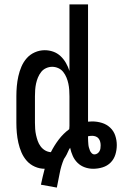

<svg xmlns="http://www.w3.org/2000/svg" viewBox="-20 -755 548 868"><path d="M165 80Q169 62 173 44Q177 26 182 8Q159 8 137.5 -1.5Q116 -11 101 -28Q86 -45 77 -66Q68 -87 63 -109.5Q58 -132 56 -154.5Q54 -177 54 -200V-320Q54 -343 56 -365.5Q58 -388 63 -410.5Q68 -433 77 -454Q86 -475 101 -492Q116 -509 137.5 -518.5Q159 -528 182 -528Q202 -528 220.5 -521.5Q239 -515 253.5 -501.5Q268 -488 278 -470.5Q288 -453 294 -434V-735H378V-205Q383 -205 387.5 -205.5Q392 -206 397 -206Q419 -206 440.5 -199.5Q462 -193 478 -178Q494 -163 501 -142Q508 -121 508 -99Q508 -77 501.5 -56Q495 -35 480 -20Q465 -5 444 1.5Q423 8 401 8Q382 8 363.5 1.5Q345 -5 331 -18.5Q317 -32 309 -50Q301 -68 297 -87Q296 -85 294.5 -83Q293 -81 292 -79Q287 -67 281.5 -56.5Q276 -46 269 -36Q256 -5 250 27.5Q244 60 237 93ZM210 -67Q225 -97 245.5 -124Q266 -151 293 -171Q294 -178 294 -185.5Q294 -193 294 -200V-320Q294 -334 293 -348.5Q292 -363 289 -377Q286 -391 280.5 -404.5Q275 -418 266 -429.5Q257 -441 243.5 -447Q230 -453 216 -453Q202 -453 188.5 -447Q175 -441 166 -429.5Q157 -418 151.5 -404.5Q146 -391 143 -377Q140 -363 139 -348.5Q138 -334 138 -320V-200Q138 -186 139 -172Q140 -158 143 -144.5Q146 -131 150.5 -118Q155 -105 163.5 -93.5Q172 -82 184 -75Q196 -68 210 -67ZM407 -57Q414 -57 420 -61Q426 -65 429.5 -71Q433 -77 434 -84Q435 -91 435 -98Q435 -106 433 -114Q431 -122 426 -128.5Q421 -135 413 -138Q405 -141 397 -141Q392 -141 387.5 -140.5Q383 -140 378 -139V-130Q378 -123 378.5 -116Q379 -109 379.5 -102Q380 -95 382 -88Q384 -81 386.5 -74.5Q389 -68 394.5 -62.5Q400 -57 407 -57Z"/></svg>

Font: Iosevka Custom Medium
Style: Regular
Weight: 500
Monospace: yes
Designer: Belleve Invis
Foundry: Belleve Invis
Version: Version 32.5.0; ttfautohint (v1.8.4)